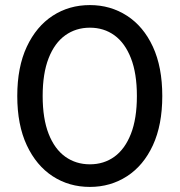

<svg xmlns="http://www.w3.org/2000/svg" viewBox="-20 -728 707 756"><path d="M334 8Q252 8 187.5 -34Q123 -76 85.5 -156Q48 -236 48 -350Q48 -464 85.5 -544Q123 -624 187.5 -666Q252 -708 334 -708Q415 -708 480 -666Q545 -624 582 -544Q619 -464 619 -350Q619 -236 582 -156Q545 -76 480 -34Q415 8 334 8ZM334 -81Q389 -81 430.5 -111Q472 -141 495.5 -201Q519 -261 519 -350Q519 -439 495.5 -499Q472 -559 430.5 -589Q389 -619 334 -619Q279 -619 237 -589Q195 -559 171.5 -499Q148 -439 148 -350Q148 -261 171.5 -201Q195 -141 237 -111Q279 -81 334 -81Z"/></svg>

Font: MOST Montserrat Medium
Style: Regular
Weight: 500
Designer: Julieta Ulanovsky
Foundry: Julieta Ulanovsky
Version: Version 8.000;March 11, 2024;FontCreator 15.0.0.2926 64-bit